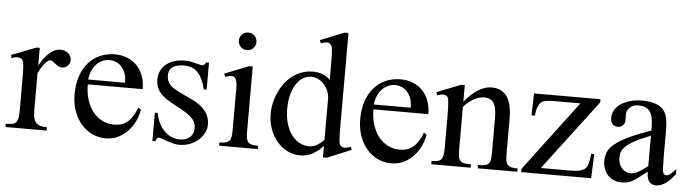

<svg xmlns="http://www.w3.org/2000/svg" viewBox="-45 -880 3880 1080"><g transform="rotate(5 1894.5 -340.5)"><path d="M340.8 -406.2Q340.8 -397.5 337.4 -389.2Q334 -380.9 327.9 -374.8Q321.8 -368.7 313.7 -364.7Q305.7 -360.8 296.4 -360.8Q284.2 -360.8 274.7 -366.2Q265.1 -371.6 257.3 -378.2Q249.5 -384.8 242.2 -390.1Q234.9 -395.5 227.1 -395.5Q214.8 -395.5 197.5 -375.2Q180.2 -355 161.6 -319.3V-104Q161.6 -83 165 -66.9Q168.5 -50.8 177.2 -40Q186 -29.3 201.4 -23.9Q216.8 -18.6 240.7 -18.6V0H8.3V-18.6Q29.3 -18.6 43.2 -20.8Q57.1 -22.9 65.2 -31.2Q73.2 -39.6 76.7 -56.2Q80.1 -72.8 80.1 -101.1V-274.4Q80.1 -309.6 79.3 -330.3Q78.6 -351.1 76.9 -362.8Q75.2 -374.5 72.3 -379.9Q69.3 -385.3 65.4 -389.6Q54.7 -395.5 41.7 -396.5Q28.8 -397.5 8.3 -388.7L3.9 -406.2L142.6 -460H161.6V-359.9Q217.3 -460 277.3 -460Q290.5 -460 302.2 -456.1Q314 -452.1 322.5 -445.1Q331.1 -438 335.9 -428Q340.8 -418 340.8 -406.2Z M758.8 -163.6Q753.9 -130.9 738.8 -98.9Q723.6 -66.9 700.2 -41.7Q676.8 -16.6 645 -1Q613.3 14.6 574.7 14.6Q535.2 14.6 499.5 -1.7Q463.9 -18.1 437.3 -48.6Q410.6 -79.1 395 -122.3Q379.4 -165.5 379.4 -218.8Q379.4 -275.4 394.8 -320.3Q410.2 -365.2 437.7 -396.5Q465.3 -427.7 503.4 -444.3Q541.5 -460.9 586.9 -460.9Q624 -460.9 655.5 -448.5Q687 -436 710 -412.6Q732.9 -389.2 745.8 -355.5Q758.8 -321.8 758.8 -279.3H448.7Q448.7 -229.5 461.9 -189.9Q475.1 -150.4 497.6 -123Q520 -95.7 549.6 -81.3Q579.1 -66.9 611.8 -66.4Q633.8 -65.9 652.6 -71Q671.4 -76.2 687.5 -88.6Q703.6 -101.1 717.5 -121.8Q731.4 -142.6 743.2 -173.3ZM656.7 -306.6Q656.7 -343.8 646 -366.9Q635.3 -390.1 620.1 -403.3Q605 -416.5 588.4 -421.4Q571.8 -426.3 559.6 -426.3Q540 -426.3 521.2 -418.5Q502.4 -410.6 487.3 -395.5Q472.2 -380.4 461.9 -357.9Q451.7 -335.4 448.7 -306.6Z M1141.6 -112.8Q1141.6 -87.4 1129.4 -64.2Q1117.2 -41 1096.7 -23.4Q1076.2 -5.9 1049.1 4.4Q1022 14.6 992.2 14.6Q974.1 14.6 957.3 10.5Q940.4 6.3 925 1Q909.7 -4.4 896.2 -9.3Q882.8 -14.2 871.6 -15.6Q866.2 -15.6 861.8 -7.8Q857.4 0 854.5 6.3H838.4V-153.3H854.5Q860.8 -119.1 874.3 -93.5Q887.7 -67.9 906 -50.5Q924.3 -33.2 946.3 -24.4Q968.3 -15.6 992.2 -15.6Q1010.3 -15.6 1024.4 -21Q1038.6 -26.4 1048.3 -35.4Q1058.1 -44.4 1063.5 -56.4Q1068.8 -68.4 1068.8 -81.5Q1069.3 -98.1 1065.2 -112.1Q1061 -126 1048.8 -139.4Q1036.6 -152.8 1014.4 -167.7Q992.2 -182.6 955.6 -201.2Q919.9 -219.7 896.7 -235.8Q873.5 -252 860.1 -268.6Q846.7 -285.2 841.3 -302.7Q835.9 -320.3 835.9 -340.8Q835.9 -365.7 845.5 -387.5Q855 -409.2 873.5 -425.3Q892.1 -441.4 919.2 -450.7Q946.3 -460 981.4 -460Q996.6 -460 1011.5 -457.3Q1026.4 -454.6 1039.6 -451.4Q1052.7 -448.2 1063 -445.6Q1073.2 -442.9 1079.1 -442.9Q1085.9 -442.9 1090.6 -445.6Q1095.2 -448.2 1101.1 -460H1117.2V-307.6H1101.1Q1092.3 -343.8 1080.1 -367.7Q1067.9 -391.6 1052.7 -405.8Q1037.6 -419.9 1019.3 -426Q1001 -432.1 980 -432.1Q935.1 -432.1 914.3 -415.8Q893.6 -399.4 893.1 -373.5Q892.6 -360.4 895.3 -347.9Q897.9 -335.4 906 -324Q914.1 -312.5 928.5 -301.8Q942.9 -291 966.3 -280.3L1038.6 -246.1Q1089.4 -222.7 1115.5 -189Q1141.6 -155.3 1141.6 -112.8Z M1373 -599.6Q1373 -578.6 1359.1 -564Q1345.2 -549.3 1323.7 -549.3Q1302.2 -549.3 1288.1 -563.5Q1273.9 -577.6 1273.9 -599.6Q1273.9 -610.4 1277.8 -619.4Q1281.7 -628.4 1288.6 -634.8Q1295.4 -641.1 1304.4 -644.8Q1313.5 -648.4 1323.7 -648.4Q1334 -648.4 1343 -644.5Q1352.1 -640.6 1358.6 -634Q1365.2 -627.4 1369.1 -618.7Q1373 -609.9 1373 -599.6ZM1214.4 0V-18.6Q1235.4 -18.6 1248.8 -21.5Q1262.2 -24.4 1269.8 -32.5Q1277.3 -40.5 1280 -54.9Q1282.7 -69.3 1282.7 -91.8V-331.1Q1282.7 -363.3 1275.6 -379.9Q1268.6 -396.5 1249 -396.5Q1242.2 -396.5 1233.9 -394.5Q1225.6 -392.6 1214.4 -388.7L1208 -406.2L1343.3 -460H1364.3V-91.8Q1364.3 -69.3 1367.2 -54.9Q1370.1 -40.5 1377.7 -32.5Q1385.3 -24.4 1398.7 -21.5Q1412.1 -18.6 1433.1 -18.6V0Z M1824.2 14.6H1802.2V-49.8Q1772.5 -18.6 1741.7 -2Q1710.9 14.6 1671.9 14.6Q1634.8 14.6 1601.3 -2Q1567.9 -18.6 1542.7 -47.9Q1517.6 -77.1 1502.7 -117.4Q1487.8 -157.7 1487.8 -205.1Q1487.8 -233.9 1494.1 -264.2Q1500.5 -294.4 1513.2 -322.8Q1525.9 -351.1 1544.4 -376.2Q1563 -401.4 1586.9 -420.2Q1610.8 -439 1640.6 -450Q1670.4 -460.9 1705.1 -460.9Q1734.4 -460.9 1758.5 -451.9Q1782.7 -442.9 1802.2 -423.3V-506.3Q1802.2 -543.5 1801.5 -564.9Q1800.8 -586.4 1799.1 -598.4Q1797.4 -610.4 1794.4 -615.2Q1791.5 -620.1 1787.1 -624.5Q1778.8 -632.8 1766.4 -631.6Q1753.9 -630.4 1734.4 -623.5L1727.5 -641.1L1861.8 -694.8H1884.3V-177.2Q1884.3 -141.1 1884.8 -119.4Q1885.3 -97.7 1886.7 -85Q1888.2 -72.3 1891.1 -66.4Q1894 -60.5 1899.4 -56.6Q1908.2 -49.3 1921.1 -50.3Q1934.1 -51.3 1953.6 -58.6L1959.5 -41.5ZM1802.2 -315.9Q1802.2 -334.5 1795.2 -354.5Q1788.1 -374.5 1774.9 -391.4Q1761.7 -408.2 1742.7 -419.4Q1723.6 -430.7 1699.2 -431.2Q1674.3 -432.1 1652.3 -419.2Q1630.4 -406.2 1614 -381.8Q1597.7 -357.4 1587.9 -322.3Q1578.1 -287.1 1578.1 -244.1Q1578.1 -189.9 1590.8 -151.4Q1603.5 -112.8 1623.5 -88.4Q1643.6 -64 1668 -52.5Q1692.4 -41 1715.8 -40.5Q1739.3 -40.5 1760.3 -51.5Q1781.2 -62.5 1802.2 -84.5Z M2371.6 -163.6Q2366.7 -130.9 2351.6 -98.9Q2336.4 -66.9 2313 -41.7Q2289.6 -16.6 2257.8 -1Q2226.1 14.6 2187.5 14.6Q2147.9 14.6 2112.3 -1.7Q2076.7 -18.1 2050 -48.6Q2023.4 -79.1 2007.8 -122.3Q1992.2 -165.5 1992.2 -218.8Q1992.2 -275.4 2007.6 -320.3Q2022.9 -365.2 2050.5 -396.5Q2078.1 -427.7 2116.2 -444.3Q2154.3 -460.9 2199.7 -460.9Q2236.8 -460.9 2268.3 -448.5Q2299.8 -436 2322.8 -412.6Q2345.7 -389.2 2358.6 -355.5Q2371.6 -321.8 2371.6 -279.3H2061.5Q2061.5 -229.5 2074.7 -189.9Q2087.9 -150.4 2110.4 -123Q2132.8 -95.7 2162.4 -81.3Q2191.9 -66.9 2224.6 -66.4Q2246.6 -65.9 2265.4 -71Q2284.2 -76.2 2300.3 -88.6Q2316.4 -101.1 2330.3 -121.8Q2344.2 -142.6 2356 -173.3ZM2269.5 -306.6Q2269.5 -343.8 2258.8 -366.9Q2248 -390.1 2232.9 -403.3Q2217.8 -416.5 2201.2 -421.4Q2184.6 -426.3 2172.4 -426.3Q2152.8 -426.3 2134 -418.5Q2115.2 -410.6 2100.1 -395.5Q2085 -380.4 2074.7 -357.9Q2064.5 -335.4 2061.5 -306.6Z M2674.3 0V-18.6Q2699.2 -18.6 2713.6 -21.7Q2728 -24.9 2735.6 -33.9Q2743.2 -43 2745.1 -59.1Q2747.1 -75.2 2747.1 -101.1V-283.7Q2747.1 -314 2743.7 -336.2Q2740.2 -358.4 2731.9 -372.6Q2723.6 -386.7 2710.4 -393.6Q2697.3 -400.4 2677.2 -400.4Q2648.9 -400.4 2619.9 -384.8Q2590.8 -369.1 2561.5 -336.9V-101.1Q2561.5 -74.7 2563.7 -58.6Q2565.9 -42.5 2573.7 -33.7Q2581.5 -24.9 2595.9 -21.7Q2610.4 -18.6 2634.8 -18.6V0H2412.6V-18.6Q2433.6 -18.6 2446.8 -21.7Q2460 -24.9 2467.3 -34.2Q2474.6 -43.5 2477.3 -59.6Q2480 -75.7 2480 -101.1V-267.6Q2480 -307.6 2479 -330.6Q2478 -353.5 2476.3 -365.7Q2474.6 -377.9 2471.9 -382.3Q2469.2 -386.7 2465.3 -389.6Q2449.2 -403.8 2412.6 -388.7L2404.8 -406.2L2541.5 -460H2561.5V-366.7Q2641.1 -460 2711.9 -460Q2744.6 -460 2767.1 -448Q2789.6 -436 2803.2 -414.1Q2816.9 -392.1 2823 -361.3Q2829.1 -330.6 2829.1 -293V-101.1Q2829.1 -76.2 2831.5 -60.1Q2834 -43.9 2841.3 -34.9Q2848.6 -25.9 2862.3 -22.2Q2876 -18.6 2898.4 -18.6V0Z M3028.3 -32.7H3192.4Q3242.7 -32.7 3260.3 -41.5Q3268.6 -45.4 3274.9 -49.3Q3281.2 -53.2 3286.4 -62.3Q3291.5 -71.3 3295.9 -88.6Q3300.3 -106 3303.7 -136.7H3320.8L3315.4 0H2920.4V-18.6L3218.3 -414.1H3070.3Q3047.4 -414.1 3032 -411.9Q3016.6 -409.7 3007.8 -406.7Q2993.7 -400.4 2983.4 -381.8Q2973.1 -363.3 2969.2 -323.2H2950.2L2953.6 -447.3H3328.6V-429.2Z M3629.4 -267.6Q3572.8 -245.6 3539.8 -227.3Q3506.8 -209 3489.7 -192.4Q3472.7 -175.8 3468 -160.4Q3463.4 -145 3463.4 -128.9Q3463.4 -111.3 3468.8 -96.7Q3474.1 -82 3483.2 -71Q3492.2 -60.1 3504.6 -53.7Q3517.1 -47.4 3531.2 -46.9Q3550.3 -45.9 3574.5 -58.6Q3598.6 -71.3 3629.4 -96.2ZM3788.6 -64.5Q3733.4 8.3 3681.6 8.3Q3670.9 8.3 3661.4 4.9Q3651.9 1.5 3644.8 -6.8Q3637.7 -15.1 3633.5 -29.1Q3629.4 -43 3629.4 -64.5Q3600.1 -41.5 3580.8 -27.1Q3561.5 -12.7 3546.6 -4.9Q3531.7 2.9 3518.3 5.6Q3504.9 8.3 3487.3 8.3Q3463.4 8.3 3443.8 0.2Q3424.3 -7.8 3410.2 -22.7Q3396 -37.6 3388.2 -58.8Q3380.4 -80.1 3380.4 -106Q3380.4 -130.9 3389.4 -153.3Q3398.4 -175.8 3425.3 -198.5Q3452.1 -221.2 3501 -245.1Q3549.8 -269 3629.4 -296.4V-314.9Q3629.4 -347.2 3624.3 -369.1Q3619.1 -391.1 3608.9 -405Q3598.6 -418.9 3582.8 -425Q3566.9 -431.2 3545.9 -431.2Q3515.1 -431.2 3497.6 -415.3Q3480 -399.4 3478.5 -376.5L3479.5 -347.2Q3480.5 -326.2 3469 -313.7Q3457.5 -301.3 3439 -301.3Q3419.4 -301.3 3408.7 -313.7Q3397.9 -326.2 3397.9 -348.1Q3397.9 -374.5 3411.4 -395.3Q3424.8 -416 3447.5 -430.4Q3470.2 -444.8 3499.8 -452.4Q3529.3 -460 3561.5 -460Q3609.9 -460 3639.4 -449.2Q3668.9 -438.5 3685.1 -418.7Q3701.2 -398.9 3706.3 -370.8Q3711.4 -342.8 3711.4 -307.6V-155.3Q3711.4 -124 3712.4 -104Q3713.4 -84 3713.9 -77.1Q3716.3 -64 3721.2 -58.6Q3726.1 -53.2 3735.4 -53.2Q3739.7 -53.2 3743.4 -54.2Q3747.1 -55.2 3752.7 -59.3Q3758.3 -63.5 3766.6 -71.3Q3774.9 -79.1 3788.6 -92.8Z"/></g></svg>

Font: Doulos SIL Phon
Style: Regular
Weight: 400
Designer: Walt Agee, Victor Gaultney, Peter Martin, Debbi Hosken, Becca Hirsbrunner
Foundry: SIL International
Version: Version 5.000